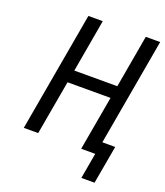

<svg xmlns="http://www.w3.org/2000/svg" viewBox="-153 -801 905 1053"><g transform="rotate(20 300.0 -274.0)"><path d="M391.5 0 447.5 -317H196.5L140.5 0H56.5L179.5 -698H263.5L209.5 -390H460.5L514.5 -698H598.5L488.5 -73H563.5L524 150H447L473.5 0Z"/></g></svg>

Font: JuliaMono ExtraBold
Style: Italic
Weight: 800
Italic angle: -9°
Monospace: yes
Designer: cormullion
Foundry: corm
Version: Version 0.057; ttfautohint (v1.8.4)